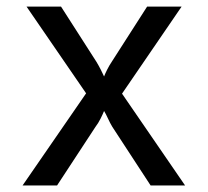

<svg xmlns="http://www.w3.org/2000/svg" viewBox="-20 -570 639 590"><path d="M49.3 0 244.6 -283.2 61.5 -549.8H167.5L276.4 -379.9Q283.2 -368.7 289.8 -355.7Q296.4 -342.8 299.8 -335Q302.7 -342.8 309.3 -356Q315.9 -369.1 323.2 -379.9L432.1 -549.8H538.1L355 -282.2L548.8 0H442.9L325.2 -180.2Q318.4 -191.4 311.8 -205.8Q305.2 -220.2 299.8 -229Q296.4 -220.2 289.1 -205.6Q281.7 -190.9 273.4 -180.2L155.3 0Z"/></svg>

Font: UDEV Gothic 35
Style: Regular
Weight: 400
Version: v2.1.0; ttfautohint (v1.8.4.7-5d5b-dirty) -l 6 -r 45 -G 200 